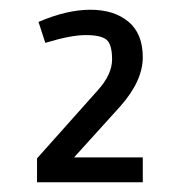

<svg xmlns="http://www.w3.org/2000/svg" viewBox="-20 -739 375 394"><path d="M227 -521 132 -416H273V-365H56V-414L180 -553Q210 -586 210 -617Q210 -648 198.5 -657.5Q187 -667 156 -667Q125 -667 73 -651L59 -694Q117 -719 165.5 -719Q214 -719 243.5 -694.5Q273 -670 273 -621.5Q273 -573 227 -521Z"/></svg>

Font: Strait
Style: Regular
Weight: 400
Width: 3
Designer: Eduardo Rodriguez Tunni
Foundry: Eduardo Rodriguez Tunni
Version: Version 1.001